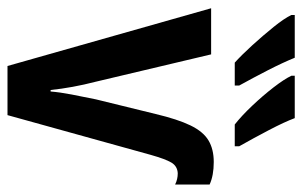

<svg xmlns="http://www.w3.org/2000/svg" viewBox="-167 -639 806 512"><g transform="rotate(90 236.0 -383.0)"><path d="M412 -550Q448 -550 472 -539V-447Q458 -454 442 -454Q423 -453 413.5 -437Q404 -421 393 -382L287 0H156L2 -543H125L198 -235Q206 -204 211.5 -174Q217 -144 220 -115H224Q226 -140 232 -171Q238 -202 245 -236L284 -395Q298 -454 314.5 -488Q331 -522 354.5 -536Q378 -550 412 -550ZM295 -766Q305 -739 327 -697Q349 -655 370 -618V-606H312Q289 -624 262 -652.5Q235 -681 213 -709.5Q191 -738 182 -757V-766ZM134 -766Q147 -734 167 -695Q187 -656 208 -618V-606H147Q127 -624 101 -652.5Q75 -681 52 -709.5Q29 -738 20 -757V-766Z"/></g></svg>

Font: Noto Sans Disp Cond SemBd
Style: Regular
Weight: 600
Width: 3
Designer: Monotype Design Team
Foundry: Monotype Imaging Inc.
Version: Version 2.000;GOOG;noto-source:20170915:90ef993387c0; ttfaut